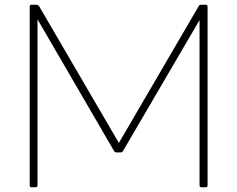

<svg xmlns="http://www.w3.org/2000/svg" viewBox="-20 -781 1005 814"><path d="M832 -761H851Q860 -761 860 -753V5Q860 13 851 13H835Q826 13 826 5V-696L501 -140Q498 -135 492 -135H474Q467 -135 464 -140L139 -699V5Q139 13 131 13H114Q106 13 106 5V-753Q106 -761 114 -761H135Q140 -761 145 -756L484 -175L823 -756Q826 -761 832 -761Z"/></svg>

Font: LINE Seed JP_TTF Thin
Style: Regular
Weight: 250
Designer: LY Corporation & Fontrix & Fontworks
Version: Version 1.008